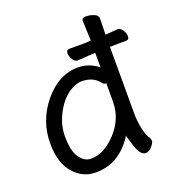

<svg xmlns="http://www.w3.org/2000/svg" viewBox="-134 -818 853 945"><g transform="rotate(-20 292.0 -345.5)"><path d="M404.8 -367.2Q409.2 -371.1 401.1 -371.1Q393.1 -371.1 386.7 -377.9Q356 -421.9 293.9 -421.9Q265.1 -421.9 233.2 -402.3Q201.2 -382.8 176.8 -349.1Q124 -273.9 124 -196Q124 -118.2 148.9 -83Q173.8 -47.9 208 -47.9Q276.9 -47.9 340.8 -116.9Q404.8 -186 404.8 -275.9ZM482.9 -597.2Q509.8 -599.1 545.9 -602.1H546.9Q562 -602.1 573 -585.4Q584 -568.8 584 -551.5Q584 -534.2 566.9 -534.2H528.8Q502 -534.2 481.9 -533.2H482.9V-185.1Q482.9 -143.1 491.9 -102.5Q501 -62 516.1 -42Q519 -36.1 519 -27.1Q519 -18.1 503.4 0Q487.8 18.1 470.7 18.1Q442.9 18.1 425.3 -35.9Q407.7 -89.8 407.7 -96.2Q375 -42 325 -9Q274.9 23.9 206.5 23.9Q138.2 23.9 91.1 -31Q43.9 -85.9 43.9 -186Q43.9 -306.2 121.3 -399.2Q198.7 -492.2 298.8 -492.2Q337.9 -492.2 368.4 -477.1Q398.9 -461.9 404.8 -453.1V-530.8L377.9 -528.8H373Q372.1 -528.8 313 -524.9H312Q296.9 -524.9 286.4 -541.5Q275.9 -558.1 275.9 -575.4Q275.9 -592.8 293 -592.8H377.9L404.8 -595.2L400.9 -699.2Q400.9 -714.8 422.4 -714.8Q443.8 -714.8 464.4 -706.5Q484.9 -698.2 484.9 -681.2Z"/></g></svg>

Font: LXGW WenKai GB Screen
Style: Regular
Weight: 400
Designer: LXGW / Fontworks Inc.
Foundry: LXGW / Fontworks Inc.
Version: Version 1.321;February 19, 2024;FontCreator 14.0.0.2901 64-b